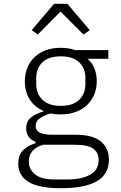

<svg xmlns="http://www.w3.org/2000/svg" viewBox="-20 -780 640 1012"><path d="M335 -760 453 -621 420 -598 299 -719 179 -598 147 -621 265 -760ZM302 212Q182 212 129 178Q76 144 76 83Q76 39 100 13.5Q124 -12 167 -25V-33Q118 -52 118 -103Q118 -141 144 -161.5Q170 -182 208 -192V-196Q162 -216 136.5 -256Q111 -296 111 -352Q111 -391 124.5 -423.5Q138 -456 162.5 -479.5Q187 -503 222 -515.5Q257 -528 300 -528Q343 -528 376 -516H551V-470H442Q466 -449 478 -418.5Q490 -388 490 -352Q490 -313 476.5 -281Q463 -249 438 -225.5Q413 -202 378 -189.5Q343 -177 300 -177Q286 -177 274 -178Q262 -179 248 -182Q216 -174 192 -158Q168 -142 168 -115Q168 -70 252 -70H375Q469 -70 511.5 -34.5Q554 1 554 61Q554 139 490 175.5Q426 212 302 212ZM300 -222Q365 -222 397.5 -254Q430 -286 430 -336V-369Q430 -420 397.5 -451.5Q365 -483 300 -483Q236 -483 203.5 -451.5Q171 -420 171 -369V-336Q171 -286 204 -254Q237 -222 300 -222ZM500 63Q500 26 472.5 4.5Q445 -17 375 -17H206Q171 -6 151.5 15.5Q132 37 132 72Q132 113 165.5 139.5Q199 166 267 166H334Q411 166 455.5 140.5Q500 115 500 63Z"/></svg>

Font: IBM Plex Mono Light
Style: Regular
Weight: 300
Monospace: yes
Designer: Mike Abbink, Paul van der Laan, Pieter van Rosmalen
Foundry: Bold Monday
Version: Version 2.3